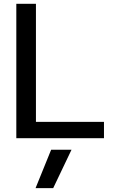

<svg xmlns="http://www.w3.org/2000/svg" viewBox="-20 -719 586 999"><path d="M64.9 0V-699.2H167V-85H521V0ZM165 259.8 246.1 60.1H352.1L256.8 259.8Z"/></svg>

Font: Prompt
Style: Regular
Weight: 400
Designer: Katatrad Team
Foundry: CadsonDemak
Version: Version 1.000;PS 001.000;hotconv 1.0.88;makeotf.lib2.5.64775